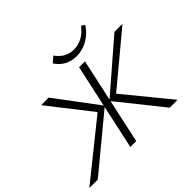

<svg xmlns="http://www.w3.org/2000/svg" viewBox="-207 -1110 1363 1363"><g transform="rotate(-45 474.5 -428.5)"><path d="M-21 0 427 -360 418 -319 153 -658H229L470 -336L64 0ZM391 0 534 -658H593L450 0ZM786 0 517 -336 889 -658H970L563 -319L570 -360L865 0ZM578 -725Q527 -725 487.5 -746.5Q448 -768 421 -809L463 -846Q491 -807 524.5 -789.5Q558 -772 596 -772Q642 -772 681.5 -793.5Q721 -815 753 -857L777 -839Q754 -803 722.5 -777.5Q691 -752 654 -738.5Q617 -725 578 -725Z"/></g></svg>

Font: Ysabeau Infant Light
Style: Italic
Weight: 300
Italic angle: -12°
Designer: Christian Thalmann (Catharsis Fonts)
Version: Version 2.001;gftools[0.9.30]; featfreeze: ss01,ss02,lnum